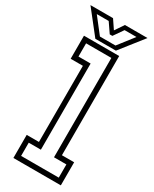

<svg xmlns="http://www.w3.org/2000/svg" viewBox="-266 -964 819 1020"><g transform="rotate(30 143.0 -454.0)"><path d="M15 0V-141.5H90V-608.5H15V-750H231V-141.5H306V0ZM45 -30H276V-111H200V-720.5H45V-639.5H119.5V-111H45ZM75.5 -766 -36.5 -908H102L138.5 -854L175 -908H313.5L201.5 -766ZM90.5 -788.5H186L260 -883.5H187L146 -824.5H130L89.5 -883.5H16.5Z"/></g></svg>

Font: Tourney Condensed Light
Style: Regular
Weight: 300
Width: 3
Designer: Tyler Finck
Foundry: Etcetera Type Co
Version: Version 1.010; ttfautohint (v1.8.3)